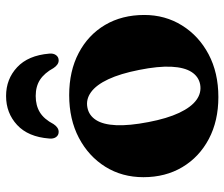

<svg xmlns="http://www.w3.org/2000/svg" viewBox="-74 -670 756 648"><g transform="rotate(-90 304.0 -346.0)"><path d="M307 -490.5Q388 -490.5 449 -458.5Q510 -426.5 543.8 -369.5Q577.5 -312.5 577.5 -237Q577.5 -166.5 542.2 -109.8Q507 -53 444.8 -20Q382.5 13 300.5 13Q220 13 159 -19.2Q98 -51.5 64 -108.5Q30 -165.5 30 -240Q30 -312 65.2 -368.5Q100.5 -425 162.8 -457.8Q225 -490.5 307 -490.5ZM343 -48.5Q369.5 -53.5 385 -77.5Q400.5 -101.5 402.8 -145.5Q405 -189.5 392 -254.5Q379.5 -318 360.5 -358.5Q341.5 -399 317 -416.8Q292.5 -434.5 265 -429Q238.5 -424 223 -400Q207.5 -376 205.5 -332Q203.5 -288 216 -223Q228 -160 247.2 -119.2Q266.5 -78.5 290.8 -61Q315 -43.5 343 -48.5ZM304 -603.5Q272 -603.5 249 -589.5Q226 -575.5 209 -543Q197.5 -526 183 -526Q171.5 -526 165.2 -535Q159 -544 160.5 -558Q166 -629 206.2 -666.2Q246.5 -703.5 304 -703.5Q361 -703.5 401 -666.2Q441 -629 447 -558Q448.5 -544 442 -535Q435.5 -526 424 -526Q410 -526 398.5 -543Q381.5 -574 359 -588.8Q336.5 -603.5 304 -603.5Z"/></g></svg>

Font: Fraunces
Style: Bold
Weight: 700
Version: Version 1.000;[b76b70a41]